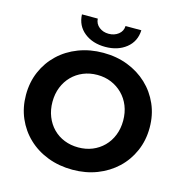

<svg xmlns="http://www.w3.org/2000/svg" viewBox="-128 -1019 1101 1149"><g transform="rotate(15 422.0 -444.5)"><path d="M423 12Q340 12 269.5 -15Q199 -42 147.5 -91Q96 -140 67.5 -206Q39 -272 39 -350Q39 -428 67.5 -494Q96 -560 147.5 -609Q199 -658 269.5 -685Q340 -712 422 -712Q505 -712 574.5 -685Q644 -658 695.5 -609.5Q747 -561 776 -495Q805 -429 805 -350Q805 -272 776 -205.5Q747 -139 695.5 -90.5Q644 -42 574.5 -15Q505 12 423 12ZM422 -126Q469 -126 508.5 -142Q548 -158 578 -188Q608 -218 624.5 -259.5Q641 -301 641 -350Q641 -400 624.5 -441Q608 -482 578 -512Q548 -542 508.5 -558.5Q469 -575 422 -575Q375 -575 335 -558.5Q295 -542 265.5 -512Q236 -482 219.5 -441Q203 -400 203 -350Q203 -301 219.5 -259.5Q236 -218 265.5 -188Q295 -158 335 -142Q375 -126 422 -126ZM422 -749Q344 -749 292.5 -790Q241 -831 238 -901H336Q338 -869 362.5 -849.5Q387 -830 422 -830Q457 -830 482 -849.5Q507 -869 508 -901H606Q603 -831 551.5 -790Q500 -749 422 -749Z"/></g></svg>

Font: Montserrat Z
Style: Bold
Weight: 700
Designer: Julieta Ulanovsky
Foundry: Julieta Ulanovsky
Version: Version 8.000